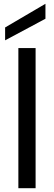

<svg xmlns="http://www.w3.org/2000/svg" viewBox="-20 -994 286 1014"><path d="M77 -740C77 -740 77 0 77 0C77 0 168 0 168 0C168 0 168 -740 168 -740C168 -740 77 -740 77 -740ZM220 -974C220 -974 7 -849 7 -849C7 -849 7 -781 7 -781C7 -781 220 -895 220 -895C220 -895 220 -974 220 -974Z"/></svg>

Font: Girnar Poppins
Style: Regular
Weight: 500
Designer: Ninad Kale (Devanagari), Jonny Pinhorn (Latin)
Foundry: Indian Type Foundry
Version: ""